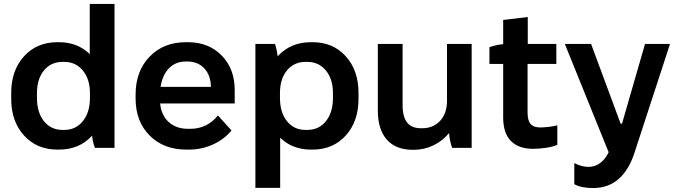

<svg xmlns="http://www.w3.org/2000/svg" viewBox="-20 -740 3376 961"><path d="M267.1 8.8Q164.6 8.8 100.3 -61.8Q36.1 -132.3 36.1 -245.1V-274.9Q36.1 -387.7 100.3 -458.3Q164.6 -528.8 267.1 -528.8H274.9Q368.2 -528.8 429.2 -469.2V-720.2H553.2V0H455.1Q443.8 -28.8 440.9 -61Q377.4 8.8 274.9 8.8ZM293 -89.8H301.8Q359.4 -89.8 394.8 -133.8Q430.2 -177.7 430.2 -250V-273.9Q430.2 -344.2 394.5 -387.2Q358.9 -430.2 301.8 -430.2H293Q234.9 -430.2 200 -387.5Q165 -344.7 165 -273.9V-250Q165 -177.2 200 -133.5Q234.9 -89.8 293 -89.8Z M913.6 8.8Q798.8 8.8 728.8 -61.8Q658.7 -132.3 658.7 -247.1V-267.1Q658.7 -383.3 728.5 -456.1Q798.3 -528.8 910.6 -528.8H920.4Q1024.4 -528.8 1089.6 -462.2Q1154.8 -395.5 1154.8 -289.1V-222.2H781.7V-221.2Q787.1 -163.1 824.5 -129.2Q861.8 -95.2 921.4 -95.2H931.6Q1016.6 -95.2 1070.8 -162.1L1138.7 -86.9Q1102.1 -42.5 1045.7 -16.8Q989.3 8.8 926.8 8.8ZM783.7 -305.2H1035.6V-308.1Q1033.7 -365.2 1001.7 -398.7Q969.7 -432.1 918.5 -432.1H909.7Q858.9 -432.1 825.9 -398.4Q793 -364.7 783.7 -305.2Z M1258.3 200.2V-520H1356.4Q1366.7 -487.8 1369.6 -458Q1434.1 -528.8 1536.6 -528.8H1544.4Q1647 -528.8 1710.7 -458.3Q1774.4 -387.7 1774.4 -274.9V-245.1Q1774.4 -132.3 1710.7 -61.8Q1647 8.8 1544.4 8.8H1536.6Q1443.4 8.8 1382.3 -50.8V200.2ZM1509.3 -89.8H1518.6Q1576.2 -89.8 1611.3 -133.5Q1646.5 -177.2 1646.5 -250V-273.9Q1646.5 -344.2 1611.1 -387.2Q1575.7 -430.2 1518.6 -430.2H1509.3Q1451.2 -430.2 1416.3 -387.5Q1381.3 -344.7 1381.3 -273.9V-250Q1381.3 -177.2 1416.3 -133.5Q1451.2 -89.8 1509.3 -89.8Z M2045.9 9.8Q1960.9 9.8 1916 -41.3Q1871.1 -92.3 1871.1 -187V-520H1995.1V-212.9Q1995.1 -155.3 2017.6 -126.7Q2040 -98.1 2087.9 -98.1H2092.3Q2148.9 -98.1 2183.1 -135.5Q2217.3 -172.9 2217.3 -235.8V-520H2340.8V0H2243.2Q2229.5 -38.1 2228 -74.2Q2195.3 -34.7 2149.4 -12.5Q2103.5 9.8 2051.3 9.8Z M2647.5 4.9Q2576.2 4.9 2537.4 -34.2Q2498.5 -73.2 2498.5 -152.8V-419.9H2429.7V-503.9Q2465.3 -516.1 2498.5 -519V-640.1L2621.6 -654.8V-520H2764.6V-419.9H2620.6V-176.8Q2620.6 -136.2 2636 -119.1Q2651.4 -102.1 2683.6 -102.1Q2701.7 -102.1 2728.3 -105.2Q2754.9 -108.4 2769.5 -112.8V-15.1Q2748 -5.4 2713.1 -0.2Q2678.2 4.9 2647.5 4.9Z M2948.2 201.2Q2889.6 201.2 2854.5 182.1V76.2Q2890.1 95.2 2926.3 95.2Q2957.5 95.2 2983.4 76.4Q3009.3 57.6 3026.4 22L2807.1 -520H2938.5L3086.4 -121.1H3093.3L3208.5 -520H3333.5L3155.3 25.9Q3128.4 109.4 3076.9 155.3Q3025.4 201.2 2948.2 201.2Z"/></svg>

Font: Fixel Text SemiBold
Style: Regular
Weight: 600
Width: 4
Designer: AlfaBravo + MacPaw
Foundry: Kyrylo Tkachov, Marchela Mozhyna, Serhii Makarenko, Maria Weinstein, Zakhar Kryvoshyya
Version: Version 1.211